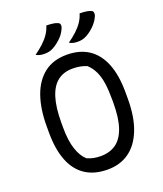

<svg xmlns="http://www.w3.org/2000/svg" viewBox="-168 -1037 987 1165"><g transform="rotate(-20 325.0 -454.5)"><path d="M272 -929Q287 -929 299 -928Q311 -927 321.5 -925Q332 -923 342 -919Q354 -915 356.5 -905.5Q359 -896 355 -885Q349 -870 340 -855.5Q331 -841 318.5 -828.5Q306 -816 291.5 -804.5Q277 -793 260 -784Q247 -777 233.5 -774Q220 -771 204 -771Q195 -771 186 -772Q177 -773 168 -776Q159 -779 150 -784Q181 -806 205.5 -828.5Q230 -851 247 -876Q264 -901 272 -929ZM487 -929Q502 -929 514 -928Q526 -927 536.5 -925Q547 -923 557 -919Q569 -915 571 -905.5Q573 -896 570 -885Q564 -870 554.5 -855.5Q545 -841 533 -828.5Q521 -816 506.5 -804.5Q492 -793 475 -784Q461 -777 448 -774Q435 -771 419 -771Q410 -771 401 -772Q392 -773 383 -776Q374 -779 365 -784Q396 -806 420.5 -828.5Q445 -851 462 -876Q479 -901 487 -929ZM327 -720Q410 -720 467.5 -682Q525 -644 555 -569Q585 -494 585 -382V-342Q585 -224 553 -143Q521 -62 463 -21Q405 20 325 20Q239 20 181 -18.5Q123 -57 94 -131.5Q65 -206 65 -314V-354Q65 -466 94 -548Q123 -630 181 -675Q239 -720 327 -720ZM156 -312Q156 -228 174.5 -172.5Q193 -117 225 -89Q245 -80 266 -75.5Q287 -71 313 -71Q370 -71 410.5 -99Q451 -127 472.5 -188.5Q494 -250 494 -351V-368Q494 -431 487.5 -475.5Q481 -520 465.5 -553Q450 -586 423 -612Q400 -621 379 -625Q358 -629 332 -629Q274 -629 235 -599Q196 -569 176 -506Q156 -443 156 -344Z"/></g></svg>

Font: Code D Ace
Style: Regular
Weight: 400
Version: Version 1.085; ttfautohint (v1.8.4.7-5d5b);Nerd Fonts 3.0.2